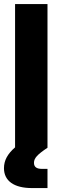

<svg xmlns="http://www.w3.org/2000/svg" viewBox="-26 -748 311 972"><path d="M214.4 -727.5H50.3V-2C12.7 30.8 -5.9 63.5 -5.9 103.5C-5.9 168 45.4 204.1 135.7 204.1H214.4V106.9H186C159.2 106.9 146 97.2 146 76.2C146 52.7 163.1 34.2 214.4 0Z"/></svg>

Font: Raveo Display
Style: Bold
Weight: 700
Designer: Jakub Foglar, Rasmus Andersson (Inter)
Foundry: Jakubfoglar.com
Version: Version 1.100;Glyphs 3.2.3 (3260)